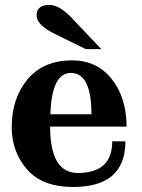

<svg xmlns="http://www.w3.org/2000/svg" viewBox="-20 -744 572 776"><path d="M275.9 11.7Q150.4 11.7 88.9 -59.6Q27.3 -130.9 27.3 -230Q27.3 -346.2 91.1 -423.1Q154.8 -500 272.5 -500Q370.6 -500 430.7 -425.8Q490.7 -351.6 491.7 -232.4H182.6Q182.6 -44.9 294.4 -44.9Q433.6 -44.9 433.6 -172.9H486.8Q486.8 11.7 275.9 11.7ZM349.6 -282.2Q349.6 -449.2 266.6 -449.2Q189 -449.2 183.6 -282.2ZM327.1 -545.4 206.5 -604.5Q127.9 -642.1 127.9 -681.2Q127.9 -724.1 179.2 -724.1Q223.1 -724.1 276.4 -664.6L389.6 -545.4Z"/></svg>

Font: Munson
Style: Bold
Weight: 700
Designer: Paul James MIller
Foundry: High-Logic / Made with FontCreator
Version: Version 2.10;May 5, 2019;FontCreator 11.5.0.2430 64-bit